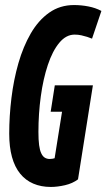

<svg xmlns="http://www.w3.org/2000/svg" viewBox="-20 -730 421 760"><path d="M181.2 10Q142.4 10 111.8 -3.2Q81.1 -16.3 59.7 -42.7Q38.3 -69.1 27.4 -108.6Q16.5 -148 16.5 -201Q16.5 -270.1 25.3 -342.2Q34.1 -414.4 52.9 -480Q71.8 -545.6 101.8 -597.6Q131.9 -649.6 174.6 -679.8Q217.3 -710 272.9 -710Q301.8 -710 330 -704.5Q358.1 -699.1 381.4 -686.7L344.3 -577Q335.7 -580.7 325 -584.1Q314.2 -587.5 302 -590.2Q289.8 -593 275.5 -593Q241.4 -593 214.6 -560.5Q187.7 -528.1 169.4 -473Q151 -418 141.6 -349.2Q132.1 -280.5 132.1 -207.6Q132.1 -176.1 134.8 -155.7Q137.5 -135.3 143.3 -123.2Q149 -111 157.4 -105.9Q165.8 -100.7 177.2 -100.7Q182.1 -100.7 188.1 -101.7Q194 -102.7 196.2 -103.7L225.6 -287.8H180.6L196.9 -392.2H347.7L288.8 -20.1Q267.2 -3.8 237.2 3.1Q207.2 10 181.2 10Z"/></svg>

Font: Georama
Style: Italic
Weight: 400
Width: 2
Italic angle: -9°
Designer: Jean-Baptiste Levee
Foundry: Production Type
Version: Version 1.000